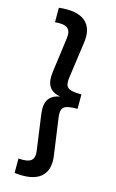

<svg xmlns="http://www.w3.org/2000/svg" viewBox="-138 -859 621 1027"><g transform="rotate(15 173.0 -345.0)"><path d="M54.5 112.5V32.5Q106 36.5 124.8 20.8Q143.5 5 138 -32.5L111 -227.5Q103.5 -279 120.5 -307.8Q137.5 -336.5 182 -345V-346Q138.5 -354 121.5 -382.8Q104.5 -411.5 112 -463.5L138 -657.5Q143 -695.5 124.2 -711.2Q105.5 -727 54.5 -722.5V-802.5Q154 -814 199.8 -775.5Q245.5 -737 232.5 -654L205.5 -460.5Q201 -430.5 206.2 -414.2Q211.5 -398 231.5 -392Q251.5 -386 291 -386V-306Q251.5 -306 231.5 -299.8Q211.5 -293.5 206.2 -277.2Q201 -261 205.5 -231L233 -34.5Q245.5 47.5 200.2 85.8Q155 124 54.5 112.5Z"/></g></svg>

Font: Geologica Roman
Style: Regular
Weight: 400
Designer: Sindre Bremnes, Frode Helland
Foundry: Monokrom Skriftforlag AS
Version: Version 1.010;gftools[0.9.28]